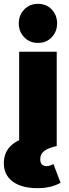

<svg xmlns="http://www.w3.org/2000/svg" viewBox="-54 -762 362 1002"><path d="M144 -538Q101 -538 72.5 -567.5Q44 -597 44 -640Q44 -683 72.5 -712.5Q101 -742 144 -742Q188 -742 216 -712.5Q244 -683 244 -640Q244 -597 216 -567.5Q188 -538 144 -538ZM46 0V-492H242V0ZM142 220Q59 220 12.5 185.5Q-34 151 -34 90Q-34 29 9.5 -7.5Q53 -44 117 -44L243 0Q200 9 178 25Q156 41 156 69Q156 105 190 105Q205 105 225 94L262 192Q212 220 142 220Z"/></svg>

Font: Outfit Black
Style: Regular
Weight: 900
Designer: Rodrigo Fuenzalida
Foundry: fragTYPE
Version: Version 1.100; ttfautohint (v1.8.4.7-5d5b)